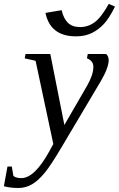

<svg xmlns="http://www.w3.org/2000/svg" viewBox="-103 -731 600 967"><path d="M25.4 -459H150.4L221.2 -101.6L335.9 -299.8Q367.2 -354.5 367.2 -394Q367.2 -412.1 356.9 -422.9Q346.7 -433.6 335 -437L338.9 -459H431.6Q444.3 -447.8 444.3 -428.2Q444.3 -389.6 403.8 -320.8L210.4 4.9Q154.8 99.6 122.3 139.2Q89.8 178.7 58.1 197.3Q26.4 215.8 -10.7 215.8Q-50.3 215.8 -83.5 207L-65.4 107.9H-43.5L-35.6 154.8Q-23.4 166 4.4 166Q70.3 166 143.6 34.2L165.5 -5.9L76.2 -424.8L21.5 -437ZM300.3 -594.7Q341.3 -594.7 374.5 -619.6Q407.7 -644.5 444.8 -711.4L476.1 -697.8Q448.2 -641.1 421.6 -611.8Q395 -582.5 360.4 -565.2Q325.7 -547.9 279.8 -547.9Q150.4 -547.9 126 -666L207.5 -679.7Q216.8 -638.2 238.8 -616.5Q260.7 -594.7 300.3 -594.7Z"/></svg>

Font: Liberation Serif
Style: Italic
Weight: 400
Italic angle: -16.333°
Designer: Steve Matteson
Foundry: Ascender Corporation
Version: Version 2.1.5